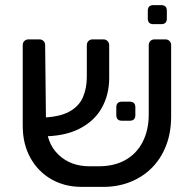

<svg xmlns="http://www.w3.org/2000/svg" viewBox="-20 -725 752 751"><path d="M361.4 -74.6Q425.7 -73.8 470.5 -99.1Q515.2 -124.4 538.5 -170.8Q561.8 -217.1 561.8 -276.9V-548.3Q561.8 -558.4 568.2 -564.7Q574.6 -571 584.7 -571H626.5Q636.7 -571 643.1 -564.6Q649.4 -558.3 649.4 -548.1V-270.2Q649.4 -205.9 629.2 -154.4Q609 -102.9 572.1 -66.6Q535.2 -30.4 484.7 -11.4Q434.1 7.6 373.1 5.9H298.1Q233.1 5.9 181 -23.8Q128.9 -53.6 98.9 -107.6Q68.9 -161.6 68.9 -233.3V-548.1Q68.9 -558.3 75.3 -564.6Q81.7 -571 91.9 -571H133.6Q143.8 -571 150.2 -564.7Q156.6 -558.4 156.6 -548.3L159.8 -252.9Q159.8 -166.9 207.9 -120.7Q255.9 -74.6 329.6 -74.6ZM139.3 -191.6 137.1 -264.7Q210.6 -266.4 250 -287.8Q289.4 -309.2 304.5 -345Q319.6 -380.7 319.6 -423.9V-547.7Q319.6 -558.3 326 -564.6Q332.4 -571 342.6 -571H384.1Q394.3 -571 400.7 -564.4Q407.1 -557.9 407.1 -547.7V-419.8Q407.1 -354.7 378 -302.8Q349 -251 289.6 -220.9Q230.2 -190.8 139.3 -191.6ZM456.9 -252.8Q434.9 -252.8 434.9 -274.8V-305.3Q434.9 -327.3 456.9 -327.3H487.4Q509.4 -327.3 509.4 -305.3V-274.8Q509.4 -252.8 487.4 -252.8ZM580.1 -630.5Q558.1 -630.5 558.1 -652.5V-683Q558.1 -705 580.1 -705H610.6Q632.6 -705 632.6 -683V-652.5Q632.6 -630.5 610.6 -630.5Z"/></svg>

Font: Rubik Light
Style: Regular
Weight: 300
Designer: Hubert and Fischer
Foundry: Hubert and Fischer
Version: Version 2.300;gftools[0.9.30]